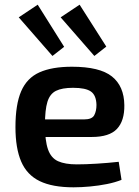

<svg xmlns="http://www.w3.org/2000/svg" viewBox="-20 -788 592 820"><path d="M287 -503Q406 -503 458 -461.5Q510 -420 511 -339Q512 -272 479.5 -237.5Q447 -203 372 -203H92V-278H339Q373 -278 382.5 -296Q392 -314 392 -340Q391 -381 368.5 -397Q346 -413 292 -413Q245 -413 219 -400Q193 -387 182.5 -353Q172 -319 172 -255Q172 -187 185 -150Q198 -113 228 -99.5Q258 -86 308 -86Q345 -86 393.5 -89Q442 -92 487 -97L499 -20Q472 -9 437 -2Q402 5 364.5 8.5Q327 12 294 12Q204 12 149.5 -14.5Q95 -41 70.5 -98Q46 -155 46 -245Q46 -342 70.5 -398.5Q95 -455 148.5 -479Q202 -503 287 -503ZM320 -768 434 -589 383 -549 239 -714ZM141 -768 254 -588 204 -549 60 -714Z"/></svg>

Font: Exo 2 SemiBold
Style: Regular
Weight: 600
Designer: Natanael Gama
Foundry: Natanael Gama
Version: Version 2.010